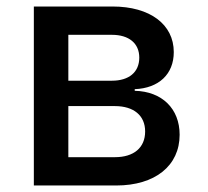

<svg xmlns="http://www.w3.org/2000/svg" viewBox="-20 -570 640 590"><path d="M337 0C457 0 532 -61 532 -156C532 -236 478 -289 394 -291V-296C468 -299 514 -342 514 -410C514 -495 441 -550 326 -550H84V0ZM190 -463H324C376 -463 408 -437 408 -393C408 -348 376 -322 324 -322H190ZM190 -244H333C391 -244 426 -215 426 -166C426 -116 391 -87 333 -87H190Z"/></svg>

Font: Tekne LDO SemiBold
Style: Regular
Weight: 600
Monospace: yes
Designer: Alessio Laiso, Mario Rullo, Paolo Rosset
Foundry: Alessio Laiso
Version: Version 1.000;hotconv 1.0.109;makeotfexe 2.5.65596